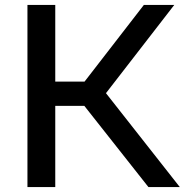

<svg xmlns="http://www.w3.org/2000/svg" viewBox="-20 -760 750 780"><path d="M583 0 322.5 -330H204.5V0H91.5V-740H204.5V-428.5H323.5L564.5 -740H688L410.5 -381.5L710.5 0Z"/></svg>

Font: Encode Sans Expanded Medium
Style: Regular
Weight: 500
Width: 7
Designer: Multiple Designers
Foundry: Impallari Type
Version: Version 2.000